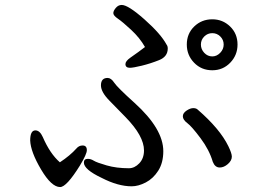

<svg xmlns="http://www.w3.org/2000/svg" viewBox="-20 -742 1040 776"><path d="M223 14Q249 14 303 -73Q331 -119 331 -135Q331 -154 314 -154Q299 -154 289 -142Q263 -113 222 -86Q182 -121 153 -188Q141 -215 123 -215Q102 -215 102 -174Q104 -128 146 -57Q188 14 223 14ZM868 -65Q885 -65 901 -79Q917 -93 917 -109Q917 -122 903 -151Q869 -221 779 -299Q773 -305 761 -305Q749 -305 734 -295Q719 -285 719 -272Q719 -258 737 -244.5Q755 -231 790.5 -183.5Q826 -136 840 -88Q849 -65 868 -65ZM512 11Q539 11 569 -4.5Q599 -20 619.5 -52Q640 -84 640 -131Q640 -221 524 -326Q454 -389 441.5 -408Q429 -427 415 -427Q388 -427 388 -397Q388 -370 422.5 -335Q457 -300 488 -268Q562 -192 562 -134Q562 -102 543 -82Q524 -62 501 -62Q451 -62 411 -73.5Q371 -85 359 -92.5Q347 -100 335 -100Q319 -100 319 -85Q319 -57 391 -23Q457 11 512 11ZM838 -514Q819 -514 805.5 -528.5Q792 -543 792 -562Q792 -581 805.5 -594.5Q819 -608 838 -608Q857 -608 870.5 -594.5Q884 -581 884 -562Q884 -543 870 -528.5Q856 -514 838 -514ZM838 -458Q881 -458 910.5 -488.5Q940 -519 940 -562Q940 -606 910 -635Q880 -664 838 -664Q795 -664 765 -635Q735 -606 735 -562Q735 -519 764.5 -488.5Q794 -458 838 -458ZM505 -468Q518 -468 553 -476.5Q588 -485 623 -499Q658 -513 658 -546Q658 -556 653 -562Q630 -605 564 -663.5Q498 -722 472 -722Q458 -722 448 -710Q438 -698 438 -689Q438 -679 456.5 -666.5Q475 -654 510 -621.5Q545 -589 566 -552Q543 -534 507 -509Q487 -495 487 -483Q487 -468 505 -468Z"/></svg>

Font: LXGW WenKai Mono TC
Style: Bold
Weight: 700
Designer: LXGW / Fontworks Inc.
Foundry: LXGW / Fontworks Inc.
Version: Version 1.330